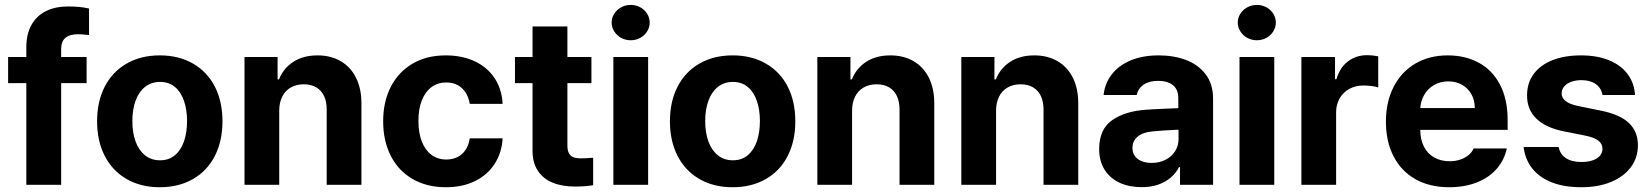

<svg xmlns="http://www.w3.org/2000/svg" viewBox="-20 -767 6852 797"><path d="M339.5 -421.8H13.7V-530.3H339.5ZM262.8 -740.2Q287.9 -740.2 308.9 -738.2Q329.9 -736.2 349.6 -731.6V-621.6Q318.9 -624.9 304.5 -624.9Q269.4 -624.9 251.7 -610Q233.9 -595.2 233.9 -563V0H89.3V-570.5Q89.3 -625.6 110.6 -663.6Q131.9 -701.5 170.8 -720.9Q209.7 -740.2 262.8 -740.2Z M383 -263.2Q383 -345.3 414.6 -407Q446.3 -468.8 505.3 -502.9Q564.4 -537.1 643.4 -537.1Q722.4 -537.1 781.5 -502.9Q840.6 -468.8 872.1 -407Q903.5 -345.3 903.5 -263.2Q903.5 -182.2 872.1 -120.2Q840.6 -58.2 781.5 -24Q722.4 10.2 643.4 10.2Q564.4 10.2 505.3 -24Q446.3 -58.2 414.6 -120.2Q383 -182.2 383 -263.2ZM756.5 -264.4Q756.5 -311.3 743.8 -348.1Q731.2 -385 706 -406Q680.8 -427 644.5 -427Q607.7 -427 581.7 -406Q555.7 -385 542.6 -348.4Q529.4 -311.9 529.4 -264.4Q529.4 -216.9 542.6 -180.2Q555.7 -143.6 581.7 -122.6Q607.7 -101.6 644.5 -101.6Q680.8 -101.6 706 -122.6Q731.2 -143.6 743.8 -180.5Q756.5 -217.4 756.5 -264.4Z M1139.1 0H994.9V-530.3H1132.3V-437.3H1138Q1156.9 -484.2 1198 -510.6Q1239.1 -537.1 1297.7 -537.1Q1353 -537.1 1394.1 -513.2Q1435.3 -489.3 1457.8 -444.4Q1480.3 -399.5 1480.3 -338V0H1336.1V-312.8Q1336.1 -345.5 1325 -368.8Q1313.8 -392 1292.5 -404.6Q1271.2 -417.1 1240.8 -417.1Q1210.6 -417.1 1187.5 -404.1Q1164.4 -391.1 1151.8 -366.4Q1139.1 -341.7 1139.1 -307.3Z M1570.5 -263.2Q1570.5 -344.4 1602.1 -406.4Q1633.8 -468.3 1692.4 -502.7Q1751 -537.1 1830 -537.1Q1898.3 -537.1 1950.9 -512.5Q2003.5 -487.8 2033.5 -442Q2063.4 -396.2 2066.4 -335.8H1929.9Q1925.7 -362.3 1913 -382.5Q1900.2 -402.7 1879.9 -413.7Q1859.5 -424.7 1832.5 -424.7Q1797.8 -424.7 1771.9 -405.9Q1745.9 -387 1731.4 -351.4Q1716.9 -315.8 1716.9 -265.6Q1716.9 -215 1731.2 -179Q1745.5 -143 1771.4 -123.9Q1797.4 -104.8 1832.5 -104.8Q1858.3 -104.8 1878.9 -115Q1899.5 -125.2 1912.7 -145.1Q1925.8 -165 1929.9 -192.7H2066.4Q2062.9 -132.7 2033.3 -86.8Q2003.8 -40.9 1951.9 -15.4Q1900.1 10.2 1830.9 10.2Q1751 10.2 1692 -24.4Q1632.9 -59 1601.7 -121Q1570.5 -183 1570.5 -263.2Z M2435 -421.8H2117.7V-530.3H2435ZM2335.3 -657.2V-162.8Q2335.3 -142.8 2341.5 -131.2Q2347.7 -119.7 2358.7 -115Q2369.7 -110.3 2385.8 -109.7Q2406.4 -109.2 2442.2 -112.2V1.8Q2409.7 7.4 2366.5 7.4Q2312.8 7.4 2273.3 -9.1Q2233.7 -25.5 2211.9 -59.3Q2190.1 -93 2190.6 -143V-657.2Z M2526.1 -530.3H2670.4V0H2526.1ZM2518.9 -673.3Q2518.9 -693.3 2529.8 -710.2Q2540.6 -727 2558.7 -736.8Q2576.8 -746.6 2598 -746.6Q2619.5 -746.6 2637.6 -736.8Q2655.7 -727 2666.3 -710.2Q2676.9 -693.3 2676.9 -673.3Q2676.9 -653.7 2666.3 -636.6Q2655.7 -619.5 2637.6 -609.7Q2619.5 -599.9 2598 -599.9Q2576.8 -599.9 2558.7 -609.7Q2540.6 -619.5 2529.8 -636.6Q2518.9 -653.7 2518.9 -673.3Z M2760.9 -263.2Q2760.9 -345.3 2792.5 -407Q2824.2 -468.8 2883.2 -502.9Q2942.3 -537.1 3021.3 -537.1Q3100.3 -537.1 3159.4 -502.9Q3218.6 -468.8 3250 -407Q3281.4 -345.3 3281.4 -263.2Q3281.4 -182.2 3250 -120.2Q3218.6 -58.2 3159.4 -24Q3100.3 10.2 3021.3 10.2Q2942.3 10.2 2883.2 -24Q2824.2 -58.2 2792.5 -120.2Q2760.9 -182.2 2760.9 -263.2ZM3134.4 -264.4Q3134.4 -311.3 3121.8 -348.1Q3109.1 -385 3083.9 -406Q3058.7 -427 3022.4 -427Q2985.6 -427 2959.6 -406Q2933.6 -385 2920.5 -348.4Q2907.3 -311.9 2907.3 -264.4Q2907.3 -216.9 2920.5 -180.2Q2933.6 -143.6 2959.6 -122.6Q2985.6 -101.6 3022.4 -101.6Q3058.7 -101.6 3083.9 -122.6Q3109.1 -143.6 3121.8 -180.5Q3134.4 -217.4 3134.4 -264.4Z M3517 0H3372.8V-530.3H3510.2V-437.3H3516Q3534.8 -484.2 3575.9 -510.6Q3617.1 -537.1 3675.7 -537.1Q3730.9 -537.1 3772 -513.2Q3813.2 -489.3 3835.7 -444.4Q3858.2 -399.5 3858.2 -338V0H3714V-312.8Q3714 -345.5 3702.9 -368.8Q3691.8 -392 3670.4 -404.6Q3649.1 -417.1 3618.8 -417.1Q3588.5 -417.1 3565.5 -404.1Q3542.4 -391.1 3529.7 -366.4Q3517 -341.7 3517 -307.3Z M4114.7 0H3970.5V-530.3H4107.9V-437.3H4113.6Q4132.5 -484.2 4173.6 -510.6Q4214.7 -537.1 4273.3 -537.1Q4328.6 -537.1 4369.7 -513.2Q4410.8 -489.3 4433.4 -444.4Q4455.9 -399.5 4455.9 -338V0H4311.7V-312.8Q4311.7 -345.5 4300.5 -368.8Q4289.4 -392 4268.1 -404.6Q4246.8 -417.1 4216.4 -417.1Q4186.2 -417.1 4163.1 -404.1Q4140 -391.1 4127.4 -366.4Q4114.7 -341.7 4114.7 -307.3Z M4810.1 -225.3 4763.3 -221.4Q4724.7 -218 4702.8 -200.2Q4680.9 -182.4 4680.9 -152.6Q4680.9 -133 4690.9 -119.1Q4700.9 -105.2 4719.1 -98Q4737.3 -90.7 4760.1 -90.7Q4792.8 -90.7 4818.2 -103.8Q4843.7 -116.9 4858 -139.5Q4872.2 -162.1 4872.2 -189.6L4871.1 -360.7Q4871.1 -383.3 4861.5 -399.2Q4851.9 -415.1 4832.8 -423.2Q4813.7 -431.3 4786.9 -431.3Q4750.7 -431.3 4727.7 -415.9Q4704.6 -400.5 4698.7 -372.7H4561.1Q4565.9 -419.5 4594 -456.9Q4622.1 -494.3 4672.1 -515.7Q4722.2 -537.1 4790.3 -537.1Q4852.2 -537.1 4902.8 -518.2Q4953.4 -499.3 4984.4 -458.9Q5015.5 -418.5 5015.5 -357.3V0H4878.3V-73.4H4874.4Q4861.3 -48.4 4839.9 -30Q4818.5 -11.5 4788.3 -0.8Q4758.1 9.9 4719 9.9Q4667.6 9.9 4628 -8.2Q4588.4 -26.4 4565.5 -62.1Q4542.7 -97.8 4542.7 -148.2Q4542.7 -231.2 4597.4 -268.7Q4652.1 -306.3 4739.7 -311.6Q4754.5 -313.1 4830.2 -316.4L4878.1 -318.3L4879.1 -229Q4859.2 -228.4 4810.1 -225.3Z M5125.2 -530.3H5269.5V0H5125.2ZM5118 -673.3Q5118 -693.3 5128.9 -710.2Q5139.7 -727 5157.8 -736.8Q5175.9 -746.6 5197.1 -746.6Q5218.7 -746.6 5236.8 -736.8Q5254.8 -727 5265.4 -710.2Q5276 -693.3 5276 -673.3Q5276 -653.7 5265.4 -636.6Q5254.8 -619.5 5236.8 -609.7Q5218.7 -599.9 5197.1 -599.9Q5175.9 -599.9 5157.8 -609.7Q5139.7 -619.5 5128.9 -636.6Q5118 -653.7 5118 -673.3Z M5382.1 -530.3H5521.7V-438.2H5527.6Q5541.7 -486.9 5575.7 -512.4Q5609.7 -538 5654.9 -538Q5678.2 -538 5701.1 -533.2V-404.1Q5691.8 -407.7 5673.4 -409.9Q5655 -412.1 5639.2 -412.1Q5607.1 -412.1 5581.5 -398.2Q5555.9 -384.3 5541.1 -359Q5526.3 -333.8 5526.3 -301.4V0H5382.1Z M5733 -262.4Q5733 -344 5765 -406.4Q5796.9 -468.9 5855 -503Q5913 -537.1 5989.9 -537.1Q6061.5 -537.1 6117.6 -507.1Q6173.8 -477.2 6206.1 -416.5Q6238.3 -355.8 6238.3 -268.6V-227.9H5792.2V-318.5H6101.9Q6101.9 -350.8 6087.9 -375.7Q6073.9 -400.7 6049 -415Q6024 -429.2 5992.1 -429.2Q5958.5 -429.2 5932.2 -413.7Q5905.8 -398.2 5891 -371.5Q5876.2 -344.8 5875.6 -313V-228.1Q5875.6 -188.3 5890.6 -158.7Q5905.6 -129.1 5933.3 -113.4Q5961 -97.7 5997.7 -97.7Q6021.9 -97.7 6041.9 -104.7Q6061.9 -111.6 6075.9 -123.1Q6090 -134.6 6097 -150.6H6234.9Q6224.4 -102.2 6192.6 -65.9Q6160.8 -29.5 6110.3 -9.7Q6059.7 10.2 5995.5 10.2Q5915.3 10.2 5856.1 -22.9Q5796.9 -56.1 5765 -117.6Q5733 -179.1 5733 -262.4Z M6545 -434.3Q6521.7 -434.3 6502.9 -427.7Q6484.1 -421 6473.4 -408.5Q6462.6 -396 6462.6 -380.2Q6462 -361.6 6478.4 -348Q6494.8 -334.4 6530.7 -327L6626.4 -307.5Q6703.8 -292 6741.4 -256.6Q6779.1 -221.2 6779.1 -163.9Q6779.1 -112.5 6749.7 -73Q6720.3 -33.6 6667.3 -11.7Q6614.4 10.2 6544 10.2Q6473.4 10.2 6421.8 -9.9Q6370.3 -30.1 6340.5 -67.6Q6310.8 -105.2 6304.5 -156.9H6449.9Q6456 -126.6 6480.2 -110.6Q6504.4 -94.6 6544.2 -94.6Q6570.3 -94.6 6590.1 -101Q6609.9 -107.5 6620.9 -119.9Q6631.9 -132.4 6631.9 -149.1Q6631.9 -170.2 6614.5 -183.5Q6597.1 -196.7 6559.9 -204.2L6472.1 -221.7Q6396.1 -236.6 6357.2 -274.9Q6318.3 -313.2 6318.9 -371.5Q6318.9 -422.5 6346.3 -459.8Q6373.7 -497.1 6424.2 -517.1Q6474.7 -537.1 6542.8 -537.1Q6609.2 -537.1 6658.6 -517.1Q6707.9 -497.1 6735.9 -460Q6763.9 -422.8 6767.1 -372.7H6632Q6627.1 -401.8 6604.1 -418Q6581.1 -434.3 6545 -434.3Z"/></svg>

Font: Pretendard JP Variable
Style: Regular
Weight: 400
Designer: Base glyphs from Inter by Rasmus Andersson; Hangul glyphs from Noto Sans CJK(Source Han Sans) by Jang Soo-young and Kang
Foundry: Kil Hyung-jin
Version: Version 1.307;Glyphs 3.2 (3192)